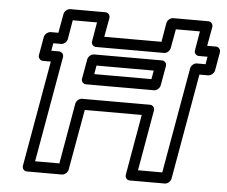

<svg xmlns="http://www.w3.org/2000/svg" viewBox="-53 -797 1045 883"><g transform="rotate(5 469.5 -355.5)"><path d="M844 -573H884L878 -538H838C823 -538 811 -524 809 -513L723 -25H611L660 -305C663 -320 651 -330 640 -330H326C311 -330 299 -316 297 -305L248 -25H136L222 -513C225 -528 212 -538 201 -538H166L172 -573H208C223 -573 235 -587 237 -598L252 -686H364L349 -598C346 -583 358 -573 369 -573H683C698 -573 710 -587 712 -598L728 -686H839L824 -598C821 -583 833 -573 844 -573ZM878 -623 894 -711C896 -722 888 -736 873 -736H711C700 -736 685 -726 682 -711L667 -623H403L419 -711C421 -722 413 -736 398 -736H236C225 -736 210 -726 207 -711L191 -623H156C145 -623 129 -613 126 -598L111 -513C109 -502 117 -488 132 -488H168L82 0C80 11 87 25 102 25H264C275 25 290 15 293 0L343 -280H606L557 0C555 11 562 25 577 25H739C750 25 765 15 768 0L854 -488H894C905 -488 921 -498 924 -513L939 -598C941 -609 933 -623 918 -623ZM338 -398H652C667 -398 679 -412 681 -423L697 -513C700 -528 688 -538 677 -538H363C348 -538 336 -524 334 -513L318 -423C315 -408 327 -398 338 -398ZM372 -448 379 -488H643L636 -448Z"/></g></svg>

Font: Asimov
Style: WidOuIt
Weight: 500
Designer: Google
Version: Version 2.000980; 2014